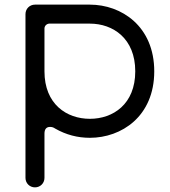

<svg xmlns="http://www.w3.org/2000/svg" viewBox="-20 -809 732 829"><path d="M90 -41C90 -18 108 0 131 0C154 0 172 -18 172 -41V-232C172 -251 180 -261 196 -261C204 -261 211 -259 218 -254C265 -227 315 -214 368 -214C504 -214 646 -306 646 -501C646 -696 504 -789 368 -789H131C108 -789 90 -771 90 -748ZM368 -707C468 -707 564 -643 564 -501C564 -359 468 -296 368 -296C268 -296 172 -359 172 -501V-686C172 -697 181 -706 192 -707Z"/></svg>

Font: Fabada
Style: Regular
Weight: 400
Designer: deFharo
Foundry: deFharo.com
Version: Version 4.000 2011 initial release